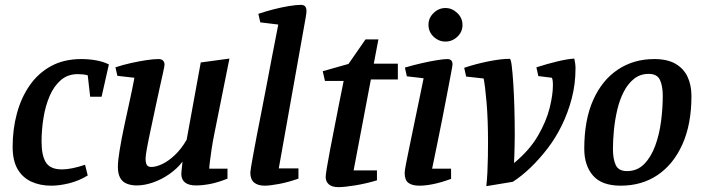

<svg xmlns="http://www.w3.org/2000/svg" viewBox="-20 -754 2894 790"><path d="M191 10Q145 10 109 -6.5Q73 -23 52.5 -58Q32 -93 32 -150Q32 -222 49.5 -287Q67 -352 102 -402.5Q137 -453 190 -482Q243 -511 315 -511Q345 -511 374 -506Q403 -501 428 -489L398 -356H351L341 -444Q331 -447 320.5 -448Q310 -449 300 -449Q259 -449 230.5 -424.5Q202 -400 184.5 -359.5Q167 -319 159 -269.5Q151 -220 151 -171Q151 -114 169 -85.5Q187 -57 235 -57Q255 -57 279 -62Q303 -67 330 -76L341 -32Q305 -10 265 0Q225 10 191 10Z M543 9Q519 9 501 1.5Q483 -6 474 -23Q465 -40 465 -68Q465 -92 472.5 -137.5Q480 -183 491.5 -237Q503 -291 514.5 -343Q526 -395 533 -434L463 -442L455 -477Q485 -487 518.5 -494.5Q552 -502 582 -506.5Q612 -511 632 -511Q645 -511 651 -504.5Q657 -498 657 -488Q657 -483 651 -455.5Q645 -428 636 -388Q627 -348 617.5 -302.5Q608 -257 599 -215.5Q590 -174 584.5 -143.5Q579 -113 579 -102Q579 -84 584 -75.5Q589 -67 603 -67Q622 -67 647.5 -79Q673 -91 699.5 -116Q726 -141 748 -179L806 -497L924 -513L862 -204Q855 -170 850.5 -139.5Q846 -109 843.5 -88Q841 -67 841 -60H916V-19Q876 -3 844.5 3Q813 9 786 9Q757 9 741.5 -3Q726 -15 726 -39Q726 -43 727 -51.5Q728 -60 729 -70.5Q730 -81 731 -89Q709 -60 676.5 -37.5Q644 -15 609 -3Q574 9 543 9Z M1069 10Q1041 10 1025.5 -3Q1010 -16 1010 -44Q1010 -48 1013 -67Q1016 -86 1022 -118Q1028 -150 1036 -193Q1044 -236 1054.5 -287.5Q1065 -339 1076 -398.5Q1087 -458 1099.5 -522Q1112 -586 1125 -653L1051 -662L1043 -697Q1072 -707 1105 -715.5Q1138 -724 1168.5 -729Q1199 -734 1218 -734Q1231 -734 1236 -727Q1241 -720 1241 -710Q1241 -707 1240.5 -700Q1240 -693 1238 -683L1127 -61H1208V-19Q1165 -4 1127.5 3Q1090 10 1069 10Z M1373 16Q1346 16 1333 4.5Q1320 -7 1320 -26Q1320 -34 1325 -64.5Q1330 -95 1338.5 -139.5Q1347 -184 1357 -234.5Q1367 -285 1376.5 -334Q1386 -383 1394 -421H1317L1308 -461L1414 -491L1484 -592H1537L1518 -492H1617V-427H1506L1435 -53H1531V-12Q1484 2 1440 9Q1396 16 1373 16Z M1706 10Q1676 10 1660.5 -1.5Q1645 -13 1645 -43Q1645 -51 1650.5 -80Q1656 -109 1665 -151.5Q1674 -194 1684 -243.5Q1694 -293 1704.5 -342Q1715 -391 1723 -432L1654 -440L1646 -476Q1680 -486 1715 -494Q1750 -502 1778.5 -506.5Q1807 -511 1821 -511Q1831 -511 1836.5 -505.5Q1842 -500 1842 -489Q1842 -485 1836 -453.5Q1830 -422 1821 -374.5Q1812 -327 1801 -271Q1790 -215 1778.5 -159.5Q1767 -104 1758 -60H1836V-18Q1798 -4 1765 3Q1732 10 1706 10ZM1813 -583Q1785 -583 1764 -603Q1743 -623 1743 -652Q1743 -680 1764 -700.5Q1785 -721 1813 -721Q1840 -721 1861.5 -700.5Q1883 -680 1883 -651Q1883 -623 1862 -603Q1841 -583 1813 -583Z M1981 12Q1984 -15 1985.5 -46.5Q1987 -78 1987.5 -110.5Q1988 -143 1988 -169Q1988 -263 1982 -332.5Q1976 -402 1970 -431L1898 -439L1890 -475Q1937 -491 1989.5 -501.5Q2042 -512 2077 -512Q2082 -512 2085.5 -484Q2089 -456 2092 -410Q2095 -364 2096.5 -309Q2098 -254 2098 -200Q2098 -182 2097.5 -161Q2097 -140 2096.5 -119.5Q2096 -99 2095 -83Q2159 -136 2193.5 -195.5Q2228 -255 2241.5 -309.5Q2255 -364 2255 -403Q2255 -415 2254 -422Q2253 -429 2251 -434L2195 -441L2187 -477Q2234 -492 2274 -501.5Q2314 -511 2343 -513Q2345 -504 2346.5 -493.5Q2348 -483 2348 -473Q2348 -408 2332.5 -349Q2317 -290 2291.5 -238Q2266 -186 2232.5 -142.5Q2199 -99 2162.5 -64Q2126 -29 2090 -6Z M2534 10Q2456 10 2420 -31.5Q2384 -73 2384 -142Q2384 -260 2420.5 -342Q2457 -424 2522 -467.5Q2587 -511 2672 -511Q2726 -511 2759.5 -491.5Q2793 -472 2809 -438Q2825 -404 2825 -359Q2825 -243 2788 -160.5Q2751 -78 2686 -34Q2621 10 2534 10ZM2560 -50Q2602 -50 2630.5 -79Q2659 -108 2676 -154.5Q2693 -201 2700 -255Q2707 -309 2707 -360Q2707 -400 2695.5 -425Q2684 -450 2649 -450Q2614 -450 2588.5 -429.5Q2563 -409 2546 -375.5Q2529 -342 2519.5 -301Q2510 -260 2506 -218Q2502 -176 2502 -141Q2502 -100 2513.5 -75Q2525 -50 2560 -50Z"/></svg>

Font: Manuale SemiBold
Style: Italic
Weight: 600
Italic angle: -11°
Designer: Eduardo Tunni / Pablo Cosgaya
Foundry: Eduardo Tunni / Pablo Cosgaya
Version: Version 1.002